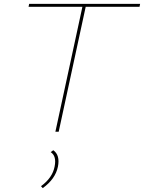

<svg xmlns="http://www.w3.org/2000/svg" viewBox="-20 -678 741 988"><path d="M701 -658 698 -643H421L282 0H265L404 -643H127L130 -658ZM254 95Q290 120 278 180Q265 243 200 290L191 280Q250 237 261 179Q272 125 241 105Z"/></svg>

Font: EauTest Thin
Style: Italic
Weight: 250
Italic angle: -12°
Designer: Christian Thalmann (Catharsis Fonts)
Version: Version 0.001;PS 000.001;hotconv 1.0.88;makeotf.lib2.5.64775